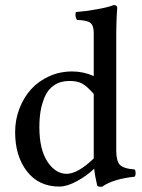

<svg xmlns="http://www.w3.org/2000/svg" viewBox="-20 -719 555 750"><path d="M346.2 -100.1V-109.9V-352.1Q319.3 -382.8 300.5 -392.8Q281.7 -402.8 252 -402.8Q216.3 -402.8 191.7 -386.2Q167 -369.6 155 -341.1Q143.1 -312.5 138.4 -284.2Q133.8 -255.9 133.8 -222.2Q133.8 -135.3 165.3 -87.6Q196.8 -40 240.2 -40Q283.7 -40 346.2 -100.1ZM346.2 -421.9V-589.8Q346.2 -619.6 332.8 -629.9Q319.3 -640.1 280.8 -641.1Q272 -653.8 275.9 -671.9Q311 -674.3 357.7 -682.6Q404.3 -690.9 423.8 -699.2Q438 -699.2 438 -688Q438 -687 437.5 -682.1Q437 -677.2 436.5 -668.2Q436 -659.2 435.5 -647.5Q435.1 -635.7 434.6 -618.7Q434.1 -601.6 434.1 -583V-130.9Q434.1 -91.3 447.5 -75.9Q460.9 -60.5 505.9 -57.1Q509.8 -52.7 509.8 -43Q509.8 -33.2 505.9 -28.8Q420.9 -19.5 379.9 9.8Q368.2 12.7 359.9 6.8Q350.6 -31.7 348.1 -60.1Q320.3 -33.2 281.2 -11.7Q242.2 9.8 211.9 9.8Q131.3 9.8 85.2 -49.8Q39.1 -109.4 39.1 -203.1Q39.1 -251 55.7 -294.4Q72.3 -337.9 101.1 -369.9Q129.9 -401.9 171.9 -420.9Q213.9 -439.9 262.2 -439.9Q305.2 -439.9 346.2 -421.9Z"/></svg>

Font: Common Serif News
Style: Regular
Weight: 450
Designer: Philipp H. Poll, Khaled Hosny
Foundry: Stefan Peev, Context Ltd.
Version: Version 1.026